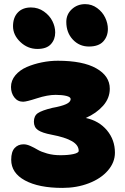

<svg xmlns="http://www.w3.org/2000/svg" viewBox="-20 -833 607 929"><path d="M410.2 -607.9Q363.8 -607.9 332.3 -641.6Q300.8 -675.3 300.8 -727.1Q300.8 -763.7 327.4 -788.3Q354 -813 392.1 -813Q424.3 -813 450.2 -793.9Q476.1 -774.9 489 -747.6Q502 -720.2 502 -692.9Q502 -656.7 479.5 -632.3Q457 -607.9 410.2 -607.9ZM161.1 -596.2Q113.8 -596.2 78.4 -629.9Q43 -663.6 43 -706.1Q43 -748 66.2 -772.5Q89.4 -796.9 129.9 -796.9Q165 -796.9 192.6 -777.3Q220.2 -757.8 233.6 -730.7Q247.1 -703.6 247.1 -675.8Q247.1 -642.1 226.1 -619.1Q205.1 -596.2 161.1 -596.2ZM282.2 76.2Q167.5 76.2 100.8 40Q34.2 3.9 34.2 -60.1Q34.2 -98.6 50.8 -116.7Q67.4 -134.8 94.2 -134.8Q109.4 -134.8 127.7 -126.5Q146 -118.2 162.4 -108.4Q178.7 -98.6 208 -90.3Q237.3 -82 272 -82Q310.1 -82 335.4 -87.6Q360.8 -93.3 360.8 -103Q360.8 -130.9 328.1 -149.9Q295.4 -168.9 230 -181.2Q183.6 -189.9 163.8 -203.6Q144 -217.3 144 -244.1Q144 -272.5 163.3 -285.6Q182.6 -298.8 232.9 -311Q276.9 -318.8 299.3 -328.9Q321.8 -338.9 321.8 -354Q321.8 -363.8 301 -368.9Q280.3 -374 249 -374Q210 -374 158.9 -357.4Q107.9 -340.8 91.8 -340.8Q65.4 -340.8 49.3 -361.8Q33.2 -382.8 33.2 -412.1Q33.2 -443.4 54.4 -468.8Q75.7 -494.1 109.6 -508.8Q143.6 -523.4 182.4 -531.2Q221.2 -539.1 259.8 -539.1Q380.9 -539.1 446 -502.2Q511.2 -465.3 511.2 -403.8Q511.2 -357.9 478.8 -321.3Q446.3 -284.7 395 -262.2Q459 -248.5 497.6 -202.4Q536.1 -156.2 536.1 -94.2Q536.1 -47.4 502.2 -8.1Q468.3 31.2 409.9 53.7Q351.6 76.2 282.2 76.2Z"/></svg>

Font: Shantell Sans Irregular Bouncy
Style: Regular
Weight: 800
Designer: Stephen Nixon, Anya Danilova, Shantell Martin
Foundry: Arrow Type
Version: Version 1.006;[9816181b4]